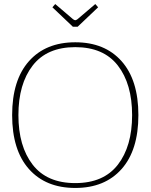

<svg xmlns="http://www.w3.org/2000/svg" viewBox="-20 -919 744 949"><path d="M239 -883 253 -899 341 -824Q348 -819 352 -819Q356 -819 363 -824L451 -899L465 -883L364 -787H340ZM40 -350Q40 -523 123 -616.5Q206 -710 352 -710Q498 -710 581 -616.5Q664 -523 664 -350Q664 -177 581 -83.5Q498 10 352 10Q206 10 123 -83.5Q40 -177 40 -350ZM633 -350Q633 -504 562.5 -595Q492 -686 352 -686Q212 -686 141.5 -595Q71 -504 71 -350Q71 -196 141.5 -105Q212 -14 352 -14Q492 -14 562.5 -105Q633 -196 633 -350Z"/></svg>

Font: Taviraj Thin
Style: Regular
Weight: 100
Designer: Katatrad Team
Foundry: CadsonDemak
Version: Version 1.030